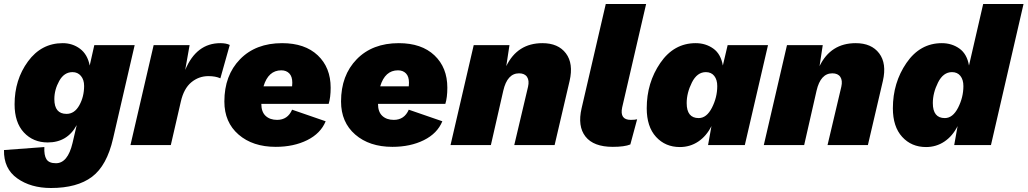

<svg xmlns="http://www.w3.org/2000/svg" viewBox="-46 -726 5143 961"><path d="M426 -500H628L520 -33Q489 103 414.5 159Q340 215 209 215Q108 215 40 166.5Q-28 118 -26 25L176 10Q174 51 186.5 71Q199 91 234 91Q293 91 317 -10L338 -100Q291 -13 193 -13Q120 -13 73.5 -63Q27 -113 27 -204Q27 -327 94 -418.5Q161 -510 268 -510Q317 -510 354.5 -482Q392 -454 403 -398ZM287 -156Q327 -156 351 -199Q375 -242 375 -296Q375 -327 359 -346Q343 -365 317 -365Q275 -365 250.5 -321Q226 -277 226 -230Q226 -156 287 -156Z M1057 -510Q1086 -510 1104 -501L1057 -334Q1033 -345 997 -345Q949 -345 911.5 -314Q874 -283 859 -217L809 0H607L723 -500H903L881 -376Q937 -510 1057 -510Z M1609 -287Q1609 -238 1599 -206H1262Q1262 -166 1283.5 -146Q1305 -126 1341 -126Q1394 -126 1416 -177L1584 -119Q1559 -58 1491.5 -24.5Q1424 9 1334 9Q1219 9 1148 -52.5Q1077 -114 1077 -218Q1077 -349 1155.5 -429.5Q1234 -510 1366 -510Q1480 -510 1544.5 -449Q1609 -388 1609 -287ZM1362 -374Q1297 -374 1273 -294H1416Q1417 -300 1417 -312Q1417 -343 1402 -358.5Q1387 -374 1362 -374Z M2193 -287Q2193 -238 2183 -206H1846Q1846 -166 1867.5 -146Q1889 -126 1925 -126Q1978 -126 2000 -177L2168 -119Q2143 -58 2075.5 -24.5Q2008 9 1918 9Q1803 9 1732 -52.5Q1661 -114 1661 -218Q1661 -349 1739.5 -429.5Q1818 -510 1950 -510Q2064 -510 2128.5 -449Q2193 -388 2193 -287ZM1946 -374Q1881 -374 1857 -294H2000Q2001 -300 2001 -312Q2001 -343 1986 -358.5Q1971 -374 1946 -374Z M2669 -510Q2748 -510 2786.5 -459Q2825 -408 2805 -321L2730 0H2528L2597 -292Q2604 -323 2592 -341Q2580 -359 2552 -359Q2493 -359 2473 -272L2411 0H2209L2325 -500H2504L2488 -395Q2544 -510 2669 -510Z M3021 9Q2925 9 2884.5 -42.5Q2844 -94 2865 -184L2986 -706H3188L3068 -188Q3055 -126 3111 -126Q3132 -126 3143 -129L3109 -3Q3080 9 3021 9Z M3357 10Q3284 10 3237.5 -41Q3191 -92 3191 -184Q3191 -312 3259 -411Q3327 -510 3436 -510Q3486 -510 3524 -483Q3562 -456 3572 -398L3596 -500H3798L3682 0H3498L3515 -95Q3490 -45 3449 -17.5Q3408 10 3357 10ZM3451 -135Q3491 -135 3517.5 -187Q3544 -239 3544 -295Q3544 -327 3529 -346Q3514 -365 3487 -365Q3443 -365 3417 -313Q3391 -261 3391 -210Q3391 -135 3451 -135Z M4237 -510Q4316 -510 4354.5 -459Q4393 -408 4373 -321L4298 0H4096L4165 -292Q4172 -323 4160 -341Q4148 -359 4120 -359Q4061 -359 4041 -272L3979 0H3777L3893 -500H4072L4056 -395Q4112 -510 4237 -510Z M4589 10Q4516 10 4469.5 -41Q4423 -92 4423 -184Q4423 -312 4491 -411Q4559 -510 4668 -510Q4718 -510 4756 -483Q4794 -456 4804 -398L4875 -706H5077L4914 0H4730L4747 -95Q4722 -45 4681 -17.5Q4640 10 4589 10ZM4683 -135Q4723 -135 4749.5 -187Q4776 -239 4776 -295Q4776 -327 4761 -346Q4746 -365 4719 -365Q4675 -365 4649 -313Q4623 -261 4623 -210Q4623 -135 4683 -135Z"/></svg>

Font: Elaine Sans ExtraBold
Style: Italic
Weight: 800
Italic angle: -13°
Designer: Wei Huang
Foundry: Wei Huang
Version: Version 2.001;December 24, 2019;FontCreator 12.0.0.2547 64-b